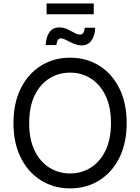

<svg xmlns="http://www.w3.org/2000/svg" viewBox="-20 -1068 802 1099"><path d="M381.3 10.3Q287.6 10.3 214.4 -35.6Q141.1 -81.5 99.1 -165.3Q57.1 -249 57.1 -363.3Q57.1 -478 99.1 -562Q141.1 -646 214.4 -691.9Q287.6 -737.8 381.3 -737.8Q475.1 -737.8 548.3 -691.9Q621.6 -646 663.3 -562Q705.1 -478 705.1 -363.3Q705.1 -249 663.3 -165.3Q621.6 -81.5 548.3 -35.6Q475.1 10.3 381.3 10.3ZM381.3 -75.2Q446.3 -75.2 499.3 -108.4Q552.2 -141.6 583.7 -205.8Q615.2 -270 615.2 -363.3Q615.2 -457 583.7 -521.5Q552.2 -585.9 499.3 -619.1Q446.3 -652.3 381.3 -652.3Q315.9 -652.3 262.7 -619.1Q209.5 -585.9 178.2 -521.5Q147 -457 147 -363.3Q147 -270 178.2 -205.8Q209.5 -141.6 262.7 -108.4Q315.9 -75.2 381.3 -75.2ZM447.3 -808.1Q429.2 -808.1 411.9 -814.2Q394.5 -820.3 379.2 -828.4Q363.8 -836.4 350.8 -842.5Q337.9 -848.6 328.6 -848.6Q315.9 -848.6 309.8 -836.4Q303.7 -824.2 302.7 -810.1H241.7Q243.2 -854 262.2 -882.6Q281.2 -911.1 320.3 -911.1Q339.4 -911.1 355.5 -905Q371.6 -898.9 385.7 -890.6Q399.9 -882.3 412.8 -876.2Q425.8 -870.1 438 -870.1Q450.2 -870.1 456.5 -879.4Q462.9 -888.7 465.3 -909.2H524.9Q523.4 -863.8 503.4 -835.9Q483.4 -808.1 447.3 -808.1ZM516.6 -1048.3V-986.3H246.6V-1048.3Z"/></svg>

Font: Inter 17pt
Style: Regular
Weight: 400
Version: Version 4.001;git-66647c0bb